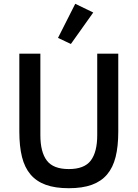

<svg xmlns="http://www.w3.org/2000/svg" viewBox="-20 -981 726 1013"><path d="M193 -698V-268Q193 -179 227 -134Q261 -89 343 -89Q425 -89 459 -134Q493 -179 493 -268V-698H604V-286Q604 -209 590 -153Q576 -97 545 -60.5Q514 -24 464.5 -6Q415 12 343 12Q271 12 221.5 -6Q172 -24 141 -60.5Q110 -97 96 -153Q82 -209 82 -286V-698ZM354 -749 286 -781 377 -961 472 -915Z"/></svg>

Font: IBM Plex Sans Arabic Medium
Style: Regular
Weight: 500
Designer: Mike Abbink, Paul van der Laan, Pieter van Rosmalen, Wael Morcos, Khajak Apelian
Foundry: Bold Monday
Version: Version 1.1